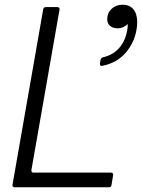

<svg xmlns="http://www.w3.org/2000/svg" viewBox="-20 -793 601 813"><path d="M42 0Q37 0 34.5 -3Q32 -6 33 -11L163 -754Q165 -763 174 -763H223Q228 -763 230.5 -760Q233 -757 232 -752L113 -73V-71Q113 -62 122 -62H450Q455 -62 457.5 -59Q460 -56 459 -51L452 -9Q451 0 441 0ZM411 -514Q402 -514 403 -524L406 -540Q407 -547 415 -550Q458 -560 484 -589Q510 -618 518 -662Q521 -673 521 -691Q501 -673 479 -673Q458 -673 446 -683.5Q434 -694 434 -712Q434 -738 452.5 -755.5Q471 -773 499 -773Q529 -773 545 -753.5Q561 -734 561 -699Q561 -684 558 -667Q549 -613 512.5 -570Q476 -527 413 -514Z"/></svg>

Font: Open Sauce Two Light Italic
Style: Regular
Weight: 300
Italic angle: -10°
Designer: Alfredo Marco Pradil
Foundry: Creative Sauce Fz LLC
Version: Version 1.477